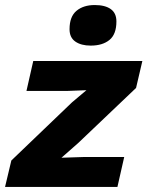

<svg xmlns="http://www.w3.org/2000/svg" viewBox="-38 -742 585 762"><path d="M-18 0 7 -105 248 -336 305 -384 226 -381H67L94 -500H527L502 -393L273 -175L206 -116L298 -119H455L428 0ZM322 -561Q284 -561 261 -577Q238 -593 238 -626Q238 -676 265.5 -699Q293 -722 338 -722Q379 -722 401.5 -706Q424 -690 424 -657Q424 -606 396.5 -583.5Q369 -561 322 -561Z"/></svg>

Font: Work Sans
Style: Bold Italic
Weight: 700
Italic angle: -13°
Designer: Wei Huang
Foundry: Wei Huang
Version: Version 2.010; ttfautohint (v1.8.3)